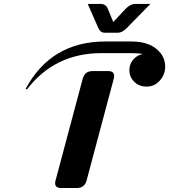

<svg xmlns="http://www.w3.org/2000/svg" viewBox="-20 -946 851 966"><path d="M288.1 0Q257.3 0 257.3 -24.4Q257.3 -29.8 259.8 -39.1L396 -549.3Q406.2 -588.4 445.8 -588.4H523.9Q554.2 -588.4 554.2 -564Q554.2 -556.6 552.2 -549.3L416 -39.1Q405.8 0 366.2 0ZM510.3 -737.3H641.6Q741.2 -737.3 787.6 -679.2Q811 -649.9 811 -610.4Q811 -569.8 782.7 -539.1Q756.3 -510.3 717.8 -510.3Q678.2 -510.3 654.3 -535.6Q630.9 -560.1 630.9 -591.8Q630.9 -628.4 656.7 -652.8Q673.3 -668.9 697.8 -674.3Q676.8 -678.7 641.1 -678.7H490.2Q255.4 -678.7 115.2 -495.6L109.4 -499.5Q237.3 -737.3 510.3 -737.3ZM421.4 -926.3H485.4Q512.7 -926.3 522.5 -901.9L549.8 -835L612.3 -901.9Q635.3 -926.3 663.1 -926.3H736.8L618.7 -805.7Q594.7 -781.2 572.8 -781.2H507.3Q485.4 -781.2 474.6 -805.2Z"/></svg>

Font: Cursive Sans
Style: Bold
Weight: 700
Italic angle: -15°
Designer: Wojciech Kalinowski "wmk69" (wmk69@o2.pl)
Foundry: Wojciech Kalinowski "wmk69" (wmk69@o2.pl)
Version: Wersja 3.1.0; 2022-02-18